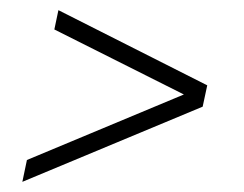

<svg xmlns="http://www.w3.org/2000/svg" viewBox="-20 -442 480 378"><path d="M24 -84 33 -127 342 -256 87 -384 95 -422 388 -274 379 -232Z"/></svg>

Font: Saira UltraCondensed Thin
Style: Italic
Weight: 250
Width: 1
Italic angle: -12°
Designer: Hector Gatti with collaboration of the Omnibus-Type team
Foundry: Omnibus-Type
Version: Version 1.101